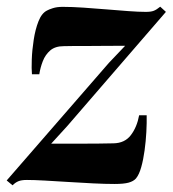

<svg xmlns="http://www.w3.org/2000/svg" viewBox="-42 -538 516 574"><path d="M332 -401Q319.5 -401 301.5 -401Q283.5 -401 262.5 -400.8Q241.5 -400.5 220.5 -400.5Q199.5 -400.5 181 -400.5Q162.5 -400.5 149 -400Q123 -400 108.2 -387.2Q93.5 -374.5 86 -355.2Q78.5 -336 75.5 -316H53.5Q52 -332 53 -360.2Q54 -388.5 58.8 -419.2Q63.5 -450 73 -474.2Q82.5 -498.5 98.5 -506.5Q103.5 -509.5 115.8 -513.5Q128 -517.5 145.5 -517.5Q173 -517.5 207 -515.2Q241 -513 275.8 -510Q310.5 -507 341.5 -504.8Q372.5 -502.5 394 -502.5Q409.5 -502.5 417.8 -505.8Q426 -509 437 -518L454 -502.5L158.5 -160.5L111 -108.5Q129 -108.5 153.2 -108.5Q177.5 -108.5 203.8 -108.5Q230 -108.5 254.2 -108.8Q278.5 -109 297 -109.5Q331 -110 349.2 -134Q367.5 -158 374 -193.5H396.5Q397 -171 395.5 -143.2Q394 -115.5 390.2 -88Q386.5 -60.5 380.2 -38.2Q374 -16 364.5 -4.5Q357 4 342.5 8Q328 12 300.5 12Q272.5 12 236 10.2Q199.5 8.5 162 6Q124.5 3.5 91.8 1.8Q59 0 38.5 0Q22 0 13 3.8Q4 7.5 -4.5 16L-22 1.5L283.5 -350Z"/></svg>

Font: Merriweather 144pt
Style: Bold Italic
Weight: 700
Italic angle: -7.8°
Version: Version 2.101